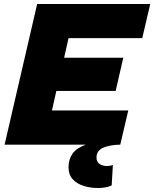

<svg xmlns="http://www.w3.org/2000/svg" viewBox="-20 -724 772 961"><path d="M3 0 166 -704H732L692 -533H323L301 -435H597L559 -269H262L240 -171H622L582 0H583Q529 1 496 15.5Q463 30 463 65Q463 87 479 97Q495 107 515 107Q530 107 545 102L539 204Q522 212 504 214.5Q486 217 470 217Q432 217 398.5 206.5Q365 196 344 173Q323 150 323 113Q323 73 343.5 44.5Q364 16 410 0Z"/></svg>

Font: Prodigy Sans ExtraBold
Style: Italic
Weight: 800
Italic angle: -13°
Designer: Wei Huang
Foundry: Wei Huang
Version: Version 1.003; ttfautohint (v1.8.3)